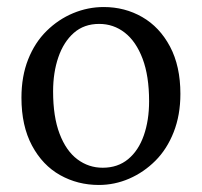

<svg xmlns="http://www.w3.org/2000/svg" viewBox="-20 -513 575 546"><path d="M261 13Q201 13 151 -15Q101 -43 71 -99Q41 -155 41 -235Q41 -296 60 -344Q79 -392 112.5 -425Q146 -458 188 -475.5Q230 -493 275 -493Q335 -493 384.5 -464.5Q434 -436 463.5 -380.5Q493 -325 493 -246Q493 -186 474 -137.5Q455 -89 422 -56Q389 -23 347.5 -5Q306 13 261 13ZM272 -36Q315 -36 344.5 -60.5Q374 -85 389 -128Q404 -171 404 -225Q404 -297 385.5 -346Q367 -395 335 -420Q303 -445 262 -445Q219 -445 190 -419.5Q161 -394 146 -350.5Q131 -307 131 -253Q131 -181 149.5 -132.5Q168 -84 200 -60Q232 -36 272 -36Z"/></svg>

Font: Source Serif 4 18pt
Style: Regular
Weight: 400
Designer: Frank Grießhammer
Foundry: Adobe Systems Incorporated
Version: Version 4.004;hotconv 1.0.116;makeotfexe 2.5.65601